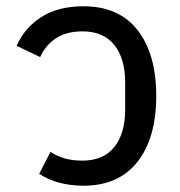

<svg xmlns="http://www.w3.org/2000/svg" viewBox="-20 -580 574 612"><path d="M246 12Q206 12 169.5 2.5Q133 -7 105 -26L141 -96Q162 -82 186.5 -75Q211 -68 243 -68Q309 -68 344 -111Q379 -154 379 -231V-317Q379 -393 344.5 -436.5Q310 -480 243 -480Q192 -480 158.5 -458Q125 -436 108 -398L33 -434Q58 -491 111.5 -525.5Q165 -560 246 -560Q359 -560 418.5 -484Q478 -408 478 -274Q478 -140 418 -64Q358 12 246 12Z"/></svg>

Font: IBM Plex Sans Thai Text
Style: Regular
Weight: 450
Designer: Mike Abbink, Paul van der Laan, Pieter van Rosmalen, Ben Mitchell, Mark Frömberg
Foundry: Bold Monday
Version: Version 1.1